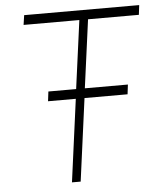

<svg xmlns="http://www.w3.org/2000/svg" viewBox="-52 -768 674 813"><g transform="rotate(-5 285.0 -361.5)"><path d="M565 -682 570 -723H81L75 -682H312L273 -392H155L150 -351H268L221 0H258L305 -351H488L493 -392H310L349 -682Z"/></g></svg>

Font: United Sans Thin
Style: Italic
Weight: 100
Italic angle: -8°
Designer: Pablo Impallari, Rodrigo Fuenzalida (Modified by Dan O. Williams)
Version: Version 1.000;PS 001.000;hotconv 1.0.88;makeotf.lib2.5.64775